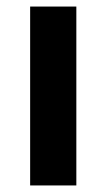

<svg xmlns="http://www.w3.org/2000/svg" viewBox="-20 -566 325 586"><path d="M213 0H72V-546H213Z"/></svg>

Font: Noto Sans Sinhala SemiCondensed
Style: Bold
Weight: 700
Width: 4
Designer: Jelle Bosma - Monotype Design Team
Foundry: Monotype Imaging Inc.
Version: Version 2.006; ttfautohint (v1.8.4.7-5d5b)